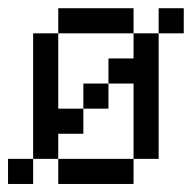

<svg xmlns="http://www.w3.org/2000/svg" viewBox="-20 -458 478 478"><path d="M375 -437.5H437.5V-375H375ZM0 -62.5H62.5V0H0ZM125 -62.5H312.5V0H125ZM312.5 -375H375V-62.5H312.5V-250H250V-312.5H312.5ZM187.5 -250H250V-187.5H187.5ZM62.5 -375H125V-187.5H187.5V-125H125V-62.5H62.5ZM125 -437.5H312.5V-375H125Z"/></svg>

Font: Pixel Operator SC
Style: Regular
Weight: 400
Designer: Jayvee Enaguas (GrandChaos9000)
Foundry: The Grandoplex Project
Version: Version 1.4.1 (September 5, 2015)